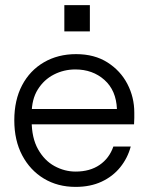

<svg xmlns="http://www.w3.org/2000/svg" viewBox="-20 -720 597 752"><path d="M276 12Q206 12 152 -20.5Q98 -53 67 -111.5Q36 -170 36 -249Q36 -328 66.5 -386Q97 -444 152 -476Q207 -508 278 -508Q350 -508 401 -475.5Q452 -443 479 -391Q506 -339 506 -279Q506 -269 506 -258Q506 -247 505 -233H90V-293H438Q435 -366 389 -407Q343 -448 275 -448Q230 -448 191 -428Q152 -408 128 -369.5Q104 -331 104 -274V-247Q104 -180 129 -135.5Q154 -91 193.5 -69.5Q233 -48 276 -48Q332 -48 370 -74Q408 -100 424 -146H492Q480 -101 451 -65Q422 -29 378 -8.5Q334 12 276 12ZM232 -597V-700H332V-597Z"/></svg>

Font: Host Grotesk Light
Style: Regular
Weight: 300
Designer: Doukan Karapınar
Foundry: Element Type
Version: Version 1.003